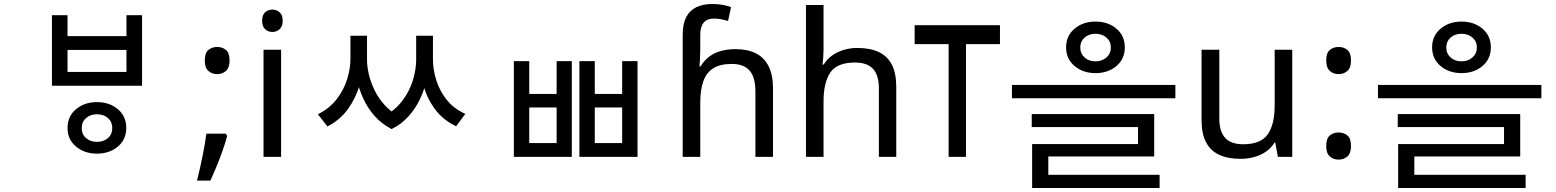

<svg xmlns="http://www.w3.org/2000/svg" viewBox="-20 -785 7787 961"><path d="M465 -274Q528 -274 570 -238.5Q612 -203 612 -145Q612 -87 570 -51.5Q528 -16 465 -16Q403 -16 360.5 -51.5Q318 -87 318 -144Q318 -203 360.5 -238.5Q403 -274 465 -274ZM465 -213Q432 -213 410.5 -194Q389 -175 389 -144Q389 -113 410.5 -94Q432 -75 465 -75Q499 -75 520.5 -94Q542 -113 542 -144Q542 -175 520.5 -194Q499 -213 465 -213ZM240 -709H318V-604H613V-709H691V-356H240ZM318 -535V-425H613V-535Z M1110 -116 1117 -105Q1108 -70 1094.5 -32Q1081 6 1065.5 44Q1050 82 1033 119H966Q981 60 993.5 -2Q1006 -64 1013 -116ZM1067 -414Q1041 -414 1023 -430Q1005 -446 1005 -482Q1005 -520 1023 -535Q1041 -550 1067 -550Q1093 -550 1111 -535Q1129 -520 1129 -482Q1129 -446 1111 -430Q1093 -414 1067 -414Z M1387 -536V0H1299V-536ZM1344 -737Q1364 -737 1379.5 -723.5Q1395 -710 1395 -681Q1395 -653 1379.5 -639Q1364 -625 1344 -625Q1322 -625 1307 -639Q1292 -653 1292 -681Q1292 -710 1307 -723.5Q1322 -737 1344 -737Z M1734 -606H1799V-489Q1799 -427 1780.5 -361.5Q1762 -296 1722.5 -240.5Q1683 -185 1619 -152L1571 -213Q1629 -242 1665 -288.5Q1701 -335 1717.5 -388.5Q1734 -442 1734 -489ZM1755 -606H1817V-486Q1817 -451 1826.5 -411.5Q1836 -372 1855 -333Q1874 -294 1904.5 -260Q1935 -226 1977 -203L1940 -139Q1890 -165 1855 -204.5Q1820 -244 1798 -292.5Q1776 -341 1765.5 -390.5Q1755 -440 1755 -486ZM2063 -606H2126V-486Q2126 -439 2115.5 -388.5Q2105 -338 2082.5 -290Q2060 -242 2024.5 -202.5Q1989 -163 1940 -139L1902 -203Q1958 -233 1994 -281Q2030 -329 2046.5 -383Q2063 -437 2063 -486ZM2082 -606H2147V-489Q2147 -437 2163.5 -384Q2180 -331 2215.5 -286Q2251 -241 2309 -215L2263 -153Q2198 -184 2158 -237.5Q2118 -291 2100 -356.5Q2082 -422 2082 -489Z M2552 -479H2629V-315H2766V-479H2842V0H2552ZM2629 -247V-69H2766V-247ZM2880 -479H2957V-315H3094V-479H3171V0H2880ZM2957 -247V-69H3094V-247Z M3397 -611Q3397 -665 3414.5 -699Q3432 -733 3465.5 -749Q3499 -765 3545 -765Q3574 -765 3598.5 -760.5Q3623 -756 3639 -749L3624 -680Q3608 -685 3590.5 -688.5Q3573 -692 3553 -692Q3519 -692 3502 -671.5Q3485 -651 3485 -613V-535Q3485 -513 3483.5 -488Q3482 -463 3481 -452H3486Q3505 -483 3530.5 -502Q3556 -521 3589 -530Q3622 -539 3662 -539Q3722 -539 3763.5 -518Q3805 -497 3827 -453.5Q3849 -410 3849 -343V0H3761V-326Q3761 -398 3732 -431.5Q3703 -465 3643 -465Q3585 -465 3550.5 -443.5Q3516 -422 3500.5 -379Q3485 -336 3485 -271V0H3397Z M4102 -537Q4102 -518 4100.5 -498Q4099 -478 4097 -462H4103Q4120 -490 4146 -508Q4172 -526 4204 -535.5Q4236 -545 4270 -545Q4335 -545 4378.5 -524.5Q4422 -504 4444 -461Q4466 -418 4466 -349V0H4379V-343Q4379 -408 4350 -440Q4321 -472 4259 -472Q4169 -472 4135.5 -421.5Q4102 -371 4102 -277V0H4014V-760H4102Z M4985 -659V-564H4815V0H4728V-564H4558V-659Z M5463 -677Q5526 -677 5568 -641.5Q5610 -606 5610 -548Q5610 -490 5568 -454.5Q5526 -419 5463 -419Q5401 -419 5358.5 -454.5Q5316 -490 5316 -548Q5316 -606 5358.5 -641.5Q5401 -677 5463 -677ZM5463 -616Q5430 -616 5408.5 -597Q5387 -578 5387 -548Q5387 -517 5408.5 -497.5Q5430 -478 5463 -478Q5496 -478 5518 -497.5Q5540 -517 5540 -548Q5540 -578 5518 -597Q5496 -616 5463 -616ZM5045 -360H5863V-293H5045ZM5144 -214H5757V-2H5227V112H5146V-64H5676V-149H5144ZM5146 90H5784V156H5146Z M6448 -536V0H6376L6363 -71H6359Q6342 -43 6315 -25Q6288 -7 6256 1.5Q6224 10 6189 10Q6125 10 6081.5 -10.5Q6038 -31 6016 -74Q5994 -117 5994 -185V-536H6083V-191Q6083 -127 6112 -95Q6141 -63 6202 -63Q6291 -63 6325.5 -113Q6360 -163 6360 -257V-536Z M6680 -414Q6654 -414 6636 -430Q6618 -446 6618 -482Q6618 -520 6636 -535Q6654 -550 6680 -550Q6706 -550 6724 -535Q6742 -520 6742 -482Q6742 -446 6724 -430Q6706 -414 6680 -414ZM6680 14Q6654 14 6636 -2Q6618 -18 6618 -54Q6618 -92 6636 -107Q6654 -122 6680 -122Q6706 -122 6724 -107Q6742 -92 6742 -54Q6742 -18 6724 -2Q6706 14 6680 14Z M7295 -677Q7358 -677 7400 -641.5Q7442 -606 7442 -548Q7442 -490 7400 -454.5Q7358 -419 7295 -419Q7233 -419 7190.5 -454.5Q7148 -490 7148 -548Q7148 -606 7190.5 -641.5Q7233 -677 7295 -677ZM7295 -616Q7262 -616 7240.5 -597Q7219 -578 7219 -548Q7219 -517 7240.5 -497.5Q7262 -478 7295 -478Q7328 -478 7350 -497.5Q7372 -517 7372 -548Q7372 -578 7350 -597Q7328 -616 7295 -616ZM6877 -360H7695V-293H6877ZM6976 -214H7589V-2H7059V112H6978V-64H7508V-149H6976ZM6978 90H7616V156H6978Z"/></svg>

Font: hexlkorean05
Style: Book
Weight: 400
Designer: Jelle Bosma - Monotype Design Team
Foundry: Monotype Imaging Inc.
Version: Version 2.003